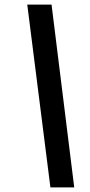

<svg xmlns="http://www.w3.org/2000/svg" viewBox="-20 -763 392 838"><path d="M200 55 99 -743H205L304 55Z"/></svg>

Font: Saira SemiCondensed SemiBold
Style: Italic
Weight: 600
Width: 4
Italic angle: -12°
Designer: Hector Gatti with collaboration of the Omnibus-Type team
Foundry: Omnibus-Type
Version: Version 1.101